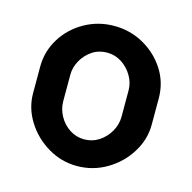

<svg xmlns="http://www.w3.org/2000/svg" viewBox="-79 -559 645 646"><g transform="rotate(15 243.0 -236.0)"><path d="M242 8Q188 8 141 -20Q94 -48 65.5 -93.5Q37 -139 37 -191V-283Q37 -336 64.5 -381Q92 -426 139.5 -453Q187 -480 243 -480Q299 -480 346 -453.5Q393 -427 421.5 -382.5Q450 -338 450 -283V-191Q450 -140 421.5 -94Q393 -48 345.5 -20Q298 8 242 8ZM243 -85Q271 -85 294 -100Q317 -115 331 -139.5Q345 -164 345 -191V-283Q345 -309 331 -333Q317 -357 294 -372Q271 -387 243 -387Q214 -387 191.5 -372Q169 -357 155.5 -333Q142 -309 142 -283V-191Q142 -164 155.5 -139.5Q169 -115 192 -100Q215 -85 243 -85Z"/></g></svg>

Font: Dosis SemiBold
Style: Regular
Weight: 600
Designer: EdgarTolentino, PabloImpallari, IginoMarini
Foundry: EdgarTolentino, PabloImpallari, IginoMarini
Version: Version 3.001; ttfautohint (v1.8.2)